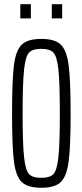

<svg xmlns="http://www.w3.org/2000/svg" viewBox="-20 -880 390 908"><path d="M37 -344Q37 -502 46 -572.5Q55 -643 83.5 -669.5Q112 -696 175 -696Q239 -696 267 -669.5Q295 -643 304.5 -572.5Q314 -502 314 -344Q314 -186 304.5 -115.5Q295 -45 267 -18.5Q239 8 175 8Q112 8 83.5 -18.5Q55 -45 46 -115.5Q37 -186 37 -344ZM263 -344Q263 -491 256 -553Q249 -615 232 -632Q215 -649 175 -649Q135 -649 118 -632Q101 -615 94 -552.5Q87 -490 87 -344Q87 -198 94 -135.5Q101 -73 118 -56Q135 -39 175 -39Q215 -39 232 -56Q249 -73 256 -135Q263 -197 263 -344ZM76 -793V-860H126V-793ZM225 -793V-860H274V-793Z"/></svg>

Font: Saira Ultra Condensed Light
Style: Regular
Weight: 300
Width: 1
Designer: Hector Gatti with collaboration of the Omnibus-Type team
Foundry: Omnibus-Type
Version: Version 1.001; ttfautohint (v1.8)